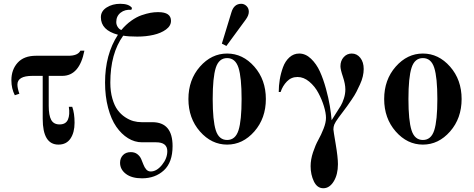

<svg xmlns="http://www.w3.org/2000/svg" viewBox="-20 -750 2501 1012"><path d="M169.9 -456.1H340.8Q390.1 -456.1 403.8 -482.9H424.8Q398.9 -350.1 308.1 -350.1H236.8V-191.9Q236.8 -142.1 249.8 -118.2Q262.7 -94.2 293.9 -94.2Q327.1 -94.2 338.1 -119.9Q349.1 -145.5 342.8 -187H360.8Q373 -153.3 373 -103Q373 -51.8 351.6 -19.8Q330.1 12.2 288.1 12.2Q205.1 12.2 205.1 -124V-350.1H150.9Q71.8 -350.1 71.8 -304.2Q71.8 -285.6 82 -255.9L58.1 -248Q40 -283.2 40 -327.1Q40 -382.8 73 -419.4Q106 -456.1 169.9 -456.1Z M613.8 -730Q659.7 -730 675.8 -708L672.4 -698.2Q638.7 -701.2 615.7 -683.1Q592.8 -665 592.8 -633.8Q592.8 -619.6 600.6 -607.7Q608.4 -595.7 619.6 -591.8Q643.6 -620.6 671.6 -640.6Q699.7 -660.6 726.1 -669.7Q752.4 -678.7 772.7 -682.4Q793 -686 811.5 -686H814.5Q881.3 -686 881.3 -640.1Q881.3 -613.8 855 -594.5Q828.6 -575.2 789.1 -566.2Q749.5 -557.1 703.6 -557.1Q658.2 -557.1 629.4 -562Q561.5 -467.8 561.5 -314.9Q561.5 -267.6 572.3 -230.2Q583 -192.9 599.9 -170.2Q616.7 -147.5 639.2 -132.6Q661.6 -117.7 683.1 -111.8Q704.6 -106 726.6 -106H782.7Q889.6 -106 889.6 20Q889.6 105.5 844 147.7Q798.3 189.9 728.5 189.9Q674.3 189.9 643.6 166.5Q612.8 143.1 612.8 107.9Q612.8 84 627.9 67.9Q643.1 51.8 669.4 51.8Q689.9 51.8 703.6 62.3Q717.3 72.8 723.9 87.6Q730.5 102.5 736.1 117.7Q741.7 132.8 751 143.3Q760.3 153.8 774.4 153.8Q805.7 153.8 833.7 119.4Q861.8 85 861.8 46.9Q861.8 0 802.7 0H728.5Q689.9 0 655 -21.5Q620.1 -43 593 -82Q565.9 -121.1 549.8 -181.6Q533.7 -242.2 533.7 -314.9Q533.7 -462.9 601.6 -566.9Q511.7 -590.8 511.7 -659.2Q511.7 -691.4 542.2 -710.7Q572.8 -730 613.8 -730Z M1237.1 -392.8Q1220.7 -443.8 1177.2 -443.8Q1133.8 -443.8 1117.4 -392.8Q1101.1 -341.8 1101.1 -228Q1101.1 -114.3 1117.4 -63.2Q1133.8 -12.2 1177.2 -12.2Q1220.7 -12.2 1237.1 -63.2Q1253.4 -114.3 1253.4 -228Q1253.4 -341.8 1237.1 -392.8ZM1033.9 -398.7Q1094.7 -467.8 1177.2 -467.8Q1259.8 -467.8 1320.6 -398.7Q1381.3 -329.6 1381.3 -228Q1381.3 -126.5 1320.6 -57.1Q1259.8 12.2 1177.2 12.2Q1094.7 12.2 1033.9 -57.1Q973.1 -126.5 973.1 -228Q973.1 -329.6 1033.9 -398.7ZM1149.4 -520 1199.2 -683.1Q1212.4 -730 1251.5 -730Q1267.1 -730 1279.3 -718.3Q1291.5 -706.5 1291.5 -688Q1291.5 -668.9 1275.4 -647L1173.3 -507.8Z M1728 -116.2Q1735.8 -129.9 1751.7 -154.1Q1767.6 -178.2 1776.4 -193.1Q1785.2 -208 1792.7 -231.4Q1800.3 -254.9 1800.3 -278.8Q1800.3 -307.1 1787.4 -345.5Q1774.4 -383.8 1774.4 -400.9Q1774.4 -429.7 1791.5 -448.7Q1808.6 -467.8 1834 -467.8Q1861.3 -467.8 1879.2 -445.1Q1897 -422.4 1897 -386.2Q1897 -367.7 1892.3 -347.4Q1887.7 -327.1 1877.4 -304.9Q1867.2 -282.7 1858.6 -265.9Q1850.1 -249 1833.7 -225.1Q1817.4 -201.2 1809.8 -190.7Q1802.2 -180.2 1784.7 -157Q1767.1 -133.8 1765.1 -130.9Q1746.6 -105.5 1741.9 -93.3Q1737.3 -81.1 1737.3 -67.9Q1737.3 -61.5 1749.3 8.8Q1761.2 79.1 1761.2 115.2Q1761.2 169.9 1739 206.1Q1716.8 242.2 1684.1 242.2Q1651.9 242.2 1634.5 206.3Q1617.2 170.4 1617.2 126Q1617.2 90.8 1629.9 52.7Q1642.6 14.6 1657.7 -12.5Q1672.9 -39.6 1685.5 -71.8Q1698.2 -104 1698.2 -128.9Q1698.2 -154.3 1687.3 -190.2Q1676.3 -226.1 1657.7 -260.7Q1639.2 -295.4 1609.9 -319.8Q1580.6 -344.2 1548.3 -344.2Q1515.1 -344.2 1492.4 -320.8Q1469.7 -297.4 1459 -265.1H1449.2Q1449.2 -297.9 1454.6 -330.8Q1460 -363.8 1471.7 -395.8Q1483.4 -427.7 1505.6 -447.8Q1527.8 -467.8 1557.1 -467.8Q1590.8 -467.8 1619.4 -440.4Q1647.9 -413.1 1666 -373.3Q1684.1 -333.5 1698 -282.7Q1711.9 -231.9 1718.5 -191.7Q1725.1 -151.4 1728 -116.2Z M2268.8 -392.8Q2252.4 -443.8 2209 -443.8Q2165.5 -443.8 2149.2 -392.8Q2132.8 -341.8 2132.8 -228Q2132.8 -114.3 2149.2 -63.2Q2165.5 -12.2 2209 -12.2Q2252.4 -12.2 2268.8 -63.2Q2285.2 -114.3 2285.2 -228Q2285.2 -341.8 2268.8 -392.8ZM2065.7 -398.7Q2126.5 -467.8 2209 -467.8Q2291.5 -467.8 2352.3 -398.7Q2413.1 -329.6 2413.1 -228Q2413.1 -126.5 2352.3 -57.1Q2291.5 12.2 2209 12.2Q2126.5 12.2 2065.7 -57.1Q2004.9 -126.5 2004.9 -228Q2004.9 -329.6 2065.7 -398.7Z"/></svg>

Font: Flanker Steampunk
Style: Bold
Weight: 700
Designer: Alexey Kryukov, Leonardo Di Lena
Foundry: Alexey Kryukov, Leonardo Di Lena
Version: 1.210